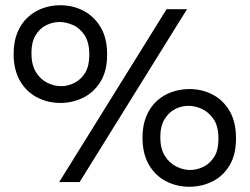

<svg xmlns="http://www.w3.org/2000/svg" viewBox="-20 -695 953 733"><path d="M211 -302Q162 -302 121 -323.5Q80 -345 56 -387Q32 -429 32 -489Q32 -536 46.5 -571Q61 -606 86 -629Q111 -652 143 -663.5Q175 -675 210 -675Q259 -675 299.5 -653.5Q340 -632 364.5 -590.5Q389 -549 389 -487Q389 -423 363 -382Q337 -341 296.5 -321.5Q256 -302 211 -302ZM214 -366Q239 -366 264 -378.5Q289 -391 305 -417Q321 -443 321 -486Q321 -533 303 -560.5Q285 -588 258.5 -599.5Q232 -611 207 -611Q181 -611 156 -598.5Q131 -586 115.5 -560Q100 -534 100 -492Q100 -448 117 -420Q134 -392 160.5 -379Q187 -366 214 -366ZM703 18Q654 18 613 -3.5Q572 -25 548 -67Q524 -109 524 -169Q524 -216 538.5 -251Q553 -286 578 -309Q603 -332 635.5 -343.5Q668 -355 703 -355Q752 -355 792.5 -333.5Q833 -312 857 -270.5Q881 -229 881 -167Q881 -103 855.5 -62Q830 -21 789.5 -1.5Q749 18 703 18ZM706 -46Q732 -46 757 -58.5Q782 -71 798 -96.5Q814 -122 814 -165Q814 -213 795.5 -240Q777 -267 751 -279Q725 -291 700 -291Q673 -291 648.5 -278.5Q624 -266 608 -239.5Q592 -213 592 -171Q592 -127 609.5 -99.5Q627 -72 653.5 -59Q680 -46 706 -46ZM206 0 616 -660H694L284 0Z"/></svg>

Font: Bricolage Grotesque 24pt Light
Style: Regular
Weight: 300
Designer: Mathieu Triay
Foundry: Atelier Triay
Version: Version 1.001;gftools[0.9.33.dev8+g029e19f]